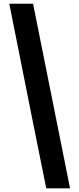

<svg xmlns="http://www.w3.org/2000/svg" viewBox="-20 -820 429 1040"><path d="M359.4 200.2C258.8 -299.8 192.4 -632.8 159.2 -799.8H30.3C129.9 -299.8 196.3 33.2 230.5 200.2H359.4Z"/></svg>

Font: Yellow Ladder Regular
Style: Regular
Weight: 400
Designer: Zima Creative
Version: Version 2.002